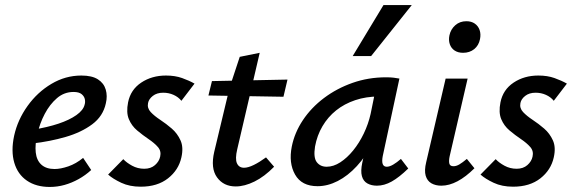

<svg xmlns="http://www.w3.org/2000/svg" viewBox="-20 -729 2272 760"><path d="M177 11Q123 11 86.5 -14Q50 -39 36.5 -85Q23 -131 36 -192Q50 -255 89 -309.5Q128 -364 183.5 -397Q239 -430 302 -430Q344 -430 367.5 -415Q391 -400 398.5 -374.5Q406 -349 399 -320Q388 -269 345 -237Q302 -205 240 -187Q178 -169 108 -161L112 -216Q168 -225 211.5 -239.5Q255 -254 282.5 -273.5Q310 -293 315 -315Q318 -324 316 -335.5Q314 -347 303.5 -356Q293 -365 271 -365Q234 -365 205.5 -340.5Q177 -316 157 -278Q137 -240 128 -198Q118 -157 121.5 -125.5Q125 -94 144 -77Q163 -60 196 -60Q220 -60 250.5 -70.5Q281 -81 309 -104L341 -56Q318 -35 291 -20Q264 -5 235.5 3Q207 11 177 11Z M537 10Q493 10 460 -5.5Q427 -21 408 -38L468 -99Q481 -85 503 -73Q525 -61 551 -61Q577 -61 593.5 -75.5Q610 -90 614 -109Q619 -131 605 -147Q591 -163 568 -178.5Q545 -194 523 -212.5Q501 -231 490 -257.5Q479 -284 487 -324Q497 -374 539 -402Q581 -430 637 -430Q673 -430 701 -420Q729 -410 750 -398L698 -330Q686 -345 667 -353.5Q648 -362 626 -362Q601 -362 585 -349.5Q569 -337 566 -321Q562 -301 576.5 -285.5Q591 -270 614.5 -254.5Q638 -239 660 -220Q682 -201 694.5 -173.5Q707 -146 698 -106Q687 -56 645 -23Q603 10 537 10Z M913 9Q865 9 839 -27Q813 -63 828 -128L889 -383L929 -504L1008 -520L919 -138Q910 -100 918 -82.5Q926 -65 946 -65Q962 -65 984.5 -76Q1007 -87 1033 -106L1065 -69Q1027 -30 987.5 -10.5Q948 9 913 9ZM805 -351 819 -408 1118 -414 1102 -346Z M1237 8Q1174 8 1148 -38Q1122 -84 1135 -149Q1146 -204 1179 -253.5Q1212 -303 1262.5 -341Q1313 -379 1375.5 -401Q1438 -423 1508 -423Q1526 -423 1538 -421.5Q1550 -420 1561 -418L1495 -111Q1487 -69 1511 -69Q1522 -69 1536.5 -77.5Q1551 -86 1567 -100L1596 -62Q1560 -27 1530.5 -10.5Q1501 6 1472 6Q1450 6 1434 -3Q1418 -12 1412.5 -32Q1407 -52 1414 -85L1449 -243L1497 -277Q1482 -215 1455 -162.5Q1428 -110 1392.5 -71.5Q1357 -33 1317 -12.5Q1277 8 1237 8ZM1273 -69Q1300 -69 1327 -86.5Q1354 -104 1378 -133.5Q1402 -163 1420 -200.5Q1438 -238 1447 -278L1468 -381L1515 -344Q1507 -346 1498 -346.5Q1489 -347 1480 -347Q1429 -347 1386 -332.5Q1343 -318 1310.5 -292Q1278 -266 1256.5 -229.5Q1235 -193 1227 -149Q1220 -105 1234 -87Q1248 -69 1273 -69ZM1376 -507 1498 -709H1610L1449 -507Z M1727 6Q1704 6 1687.5 -3.5Q1671 -13 1665 -33.5Q1659 -54 1667 -87L1744 -418H1831L1760 -111Q1756 -93 1758.5 -82Q1761 -71 1775 -71Q1786 -71 1798 -78Q1810 -85 1828 -100L1858 -63Q1824 -29 1791 -11.5Q1758 6 1727 6ZM1813 -520Q1793 -520 1779.5 -529Q1766 -538 1760.5 -554Q1755 -570 1759 -589Q1764 -613 1782 -629Q1800 -645 1826 -645Q1846 -645 1859.5 -635.5Q1873 -626 1878.5 -610Q1884 -594 1880 -574Q1875 -549 1857 -534.5Q1839 -520 1813 -520Z M2011 10Q1967 10 1934 -5.5Q1901 -21 1882 -38L1942 -99Q1955 -85 1977 -73Q1999 -61 2025 -61Q2051 -61 2067.5 -75.5Q2084 -90 2088 -109Q2093 -131 2079 -147Q2065 -163 2042 -178.5Q2019 -194 1997 -212.5Q1975 -231 1964 -257.5Q1953 -284 1961 -324Q1971 -374 2013 -402Q2055 -430 2111 -430Q2147 -430 2175 -420Q2203 -410 2224 -398L2172 -330Q2160 -345 2141 -353.5Q2122 -362 2100 -362Q2075 -362 2059 -349.5Q2043 -337 2040 -321Q2036 -301 2050.5 -285.5Q2065 -270 2088.5 -254.5Q2112 -239 2134 -220Q2156 -201 2168.5 -173.5Q2181 -146 2172 -106Q2161 -56 2119 -23Q2077 10 2011 10Z"/></svg>

Font: Ysabeau Infant SemiBold
Style: Italic
Weight: 600
Italic angle: -12°
Designer: Christian Thalmann (Catharsis Fonts)
Version: Version 2.002; featfreeze: ss01,ss02,lnum